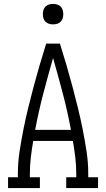

<svg xmlns="http://www.w3.org/2000/svg" viewBox="-20 -957 540 977"><path d="M21 0V-55H71V-74Q71 -130 79.5 -186Q88 -242 99 -297.5Q110 -353 123.5 -408Q137 -463 151.5 -517.5Q166 -572 182 -626.5Q198 -681 215 -735H285Q302 -681 318 -626.5Q334 -572 348.5 -517.5Q363 -463 376.5 -408Q390 -353 401 -297.5Q412 -242 420.5 -186Q429 -130 429 -74V-55H479V0H317V-55H368V-74Q368 -115 363 -157Q358 -199 351 -240H149Q142 -199 137 -157Q132 -115 132 -74V-55H183V0ZM159 -296H341Q324 -388 300 -479.5Q276 -571 250 -662Q224 -571 200 -479.5Q176 -388 159 -296ZM250 -833Q239 -833 229 -836Q219 -839 211.5 -846.5Q204 -854 201 -864Q198 -874 198 -885Q198 -896 201 -906Q204 -916 211.5 -923.5Q219 -931 229 -934Q239 -937 250 -937Q261 -937 271 -934Q281 -931 288.5 -923.5Q296 -916 299 -906Q302 -896 302 -885Q302 -874 299 -864Q296 -854 288.5 -846.5Q281 -839 271 -836Q261 -833 250 -833Z"/></svg>

Font: Iosevka Curly Slab Light
Style: Regular
Weight: 300
Monospace: yes
Designer: Belleve Invis
Foundry: Belleve Invis
Version: Version 22.1.2; ttfautohint (v1.8.4)